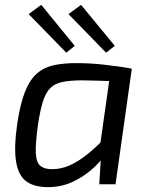

<svg xmlns="http://www.w3.org/2000/svg" viewBox="-20 -759 613 791"><path d="M294 -499Q320 -499 349.5 -497.5Q379 -496 409 -492.5Q439 -489 468.5 -485Q498 -481 523 -476L485 -423Q430 -425 386.5 -426.5Q343 -428 320 -428Q270 -428 238 -421.5Q206 -415 187 -396Q168 -377 156.5 -340Q145 -303 136 -242Q126 -169 127.5 -130Q129 -91 145.5 -76.5Q162 -62 195 -62Q231 -62 266.5 -77.5Q302 -93 340 -123.5Q378 -154 419 -197L436 -156Q411 -111 371.5 -73Q332 -35 283 -11.5Q234 12 178 12Q120 12 87.5 -12.5Q55 -37 46 -94.5Q37 -152 51 -249Q63 -331 83 -381Q103 -431 132.5 -456.5Q162 -482 202 -490.5Q242 -499 294 -499ZM437 -476H523L456 0H389L396 -115L387 -123ZM314 -739 453 -570 417 -542 262 -701ZM150 -739 288 -570 253 -542 98 -701Z"/></svg>

Font: Exo 2
Style: Italic
Weight: 400
Italic angle: -8°
Designer: Natanael Gama
Foundry: Natanael Gama
Version: Version 2.010